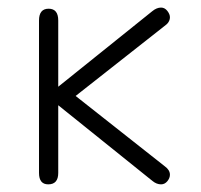

<svg xmlns="http://www.w3.org/2000/svg" viewBox="-20 -480 532 507"><path d="M428.7 -18.6Q428.7 -9.8 421.9 -1.5Q415 6.8 405.3 6.8Q393.6 6.8 382.8 -2L133.8 -202.1V-23.4Q133.8 6.8 107.4 6.8Q83 6.8 83 -23.4V-425.8Q83 -457 108.4 -457Q133.8 -457 133.8 -425.8V-251L381.8 -450.2Q393.6 -460 405.3 -460Q415 -460 421.9 -451.2Q428.7 -442.4 428.7 -434.6Q428.7 -420.9 414.1 -411.1L179.7 -226.6L415 -41Q428.7 -31.2 428.7 -18.6Z"/></svg>

Font: Jura
Style: Book
Weight: 400
Version: Version 2.3